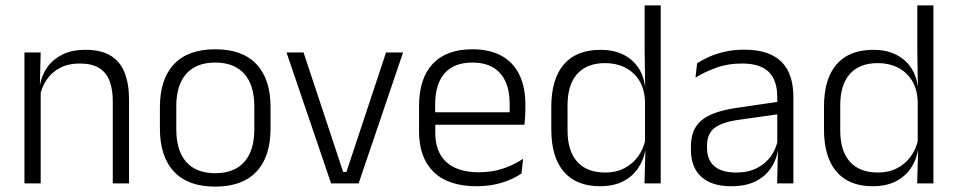

<svg xmlns="http://www.w3.org/2000/svg" viewBox="-20 -683 3567 715"><path d="M400 0V-306Q400 -349.5 388.2 -381Q376.5 -412.5 349.5 -429.5Q322.5 -446.5 277 -446.5Q235 -446.5 204 -430.5Q173 -414.5 154 -386.5Q135 -358.5 128 -322.5L115.5 -367.5H129Q135.5 -403.5 156.2 -432.8Q177 -462 212.2 -479.8Q247.5 -497.5 298 -497.5Q357 -497.5 392.5 -475.5Q428 -453.5 444.2 -412.2Q460.5 -371 460.5 -312V0ZM71 0V-487.5H131.5L128.5 -367L131.5 -364V0Z M781.5 12Q680.5 12 628 -43.8Q575.5 -99.5 575.5 -204.5V-284Q575.5 -388.5 628 -444Q680.5 -499.5 781.5 -499.5Q882.5 -499.5 935 -444Q987.5 -388.5 987.5 -284V-204.5Q987.5 -99.5 935 -43.8Q882.5 12 781.5 12ZM781.5 -38Q852.5 -38 889.8 -80Q927 -122 927 -201V-287.5Q927 -366 889.8 -408Q852.5 -450 781.5 -450Q710.5 -450 673.5 -408Q636.5 -366 636.5 -287.5V-201Q636.5 -122 673.5 -80Q710.5 -38 781.5 -38Z M1270 -42.5 1417.5 -487.5H1481L1315.5 0H1213L1047 -487.5H1110.5L1258 -42.5Z M1755 10.5Q1649.5 10.5 1595 -42.5Q1540.5 -95.5 1540.5 -193.5V-288.5Q1540.5 -390.5 1591.2 -445Q1642 -499.5 1739 -499.5Q1804 -499.5 1848 -475Q1892 -450.5 1914.2 -404.5Q1936.5 -358.5 1936.5 -294V-276.5Q1936.5 -262 1935.5 -247.5Q1934.5 -233 1933 -218.5H1877Q1878 -240.5 1878 -260.2Q1878 -280 1878 -296.5Q1878 -345.5 1862.2 -379.8Q1846.5 -414 1815.8 -432Q1785 -450 1739 -450Q1670.5 -450 1635.5 -409.8Q1600.5 -369.5 1600.5 -293.5V-246L1601 -238V-187.5Q1601 -154 1610.8 -127Q1620.5 -100 1640.8 -80.8Q1661 -61.5 1691.8 -51.5Q1722.5 -41.5 1763.5 -41.5Q1811 -41.5 1851.8 -54.8Q1892.5 -68 1928 -91.5L1922 -37Q1891 -15.5 1848.5 -2.5Q1806 10.5 1755 10.5ZM1572 -218.5V-265H1919.5V-218.5Z M2214 10.5Q2126 10.5 2079.5 -43.8Q2033 -98 2033 -201V-285.5Q2033 -389 2079.8 -443.2Q2126.5 -497.5 2217 -497.5Q2263.5 -497.5 2298.8 -480.8Q2334 -464 2355.5 -433.2Q2377 -402.5 2382 -361H2402L2382 -305.5Q2380 -352.5 2360 -384Q2340 -415.5 2307.2 -431.8Q2274.5 -448 2233.5 -448Q2166 -448 2129.8 -408Q2093.5 -368 2093.5 -290.5V-197.5Q2093.5 -121 2129.5 -80.8Q2165.5 -40.5 2234 -40.5Q2274.5 -40.5 2305.5 -56.8Q2336.5 -73 2356.8 -101.2Q2377 -129.5 2384 -166L2400 -121H2382.5Q2376 -85 2355.2 -55Q2334.5 -25 2299.5 -7.2Q2264.5 10.5 2214 10.5ZM2380 0 2383.5 -122 2382 -142V-347.5L2382.5 -362L2380.5 -500.5V-663H2440.5V0Z M2874 0 2877 -121.5 2874.5 -131V-288.5V-321Q2874.5 -384 2842.8 -415.2Q2811 -446.5 2743 -446.5Q2690 -446.5 2646.5 -430.5Q2603 -414.5 2570 -394L2576 -447.5Q2594 -459 2619.5 -470.8Q2645 -482.5 2678.2 -490.2Q2711.5 -498 2751.5 -498Q2800.5 -498 2835.2 -486Q2870 -474 2892 -451Q2914 -428 2924.2 -395.5Q2934.5 -363 2934.5 -322.5V0ZM2703 10.5Q2630.5 10.5 2591.8 -24.5Q2553 -59.5 2553 -125V-138Q2553 -202.5 2592.8 -235.2Q2632.5 -268 2721.5 -281L2884.5 -305L2887.5 -259L2729 -236.5Q2667 -227.5 2640 -205.8Q2613 -184 2613 -141.5V-132.5Q2613 -87.5 2640.5 -64Q2668 -40.5 2721 -40.5Q2766.5 -40.5 2798.8 -57Q2831 -73.5 2850.8 -101.2Q2870.5 -129 2877 -163.5L2889 -120.5H2876.5Q2870.5 -86 2850.2 -56Q2830 -26 2793.8 -7.8Q2757.5 10.5 2703 10.5Z M3229.5 10.5Q3141.5 10.5 3095 -43.8Q3048.5 -98 3048.5 -201V-285.5Q3048.5 -389 3095.2 -443.2Q3142 -497.5 3232.5 -497.5Q3279 -497.5 3314.2 -480.8Q3349.5 -464 3371 -433.2Q3392.5 -402.5 3397.5 -361H3417.5L3397.5 -305.5Q3395.5 -352.5 3375.5 -384Q3355.5 -415.5 3322.8 -431.8Q3290 -448 3249 -448Q3181.5 -448 3145.2 -408Q3109 -368 3109 -290.5V-197.5Q3109 -121 3145 -80.8Q3181 -40.5 3249.5 -40.5Q3290 -40.5 3321 -56.8Q3352 -73 3372.2 -101.2Q3392.5 -129.5 3399.5 -166L3415.5 -121H3398Q3391.5 -85 3370.8 -55Q3350 -25 3315 -7.2Q3280 10.5 3229.5 10.5ZM3395.5 0 3399 -122 3397.5 -142V-347.5L3398 -362L3396 -500.5V-663H3456V0Z"/></svg>

Font: Anek Bangla Medium Light
Style: Regular
Weight: 300
Version: Version 1.003